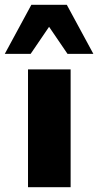

<svg xmlns="http://www.w3.org/2000/svg" viewBox="-65 -782 410 802"><path d="M52 0V-492H230V0ZM-45 -557 66 -762H214L325 -557H217L140 -670L63 -557Z"/></svg>

Font: Nunito Sans 12pt Black
Style: Regular
Weight: 900
Designer: Vernon Adams
Foundry: Vernon Adams
Version: Version 3.101;gftools[0.9.27]